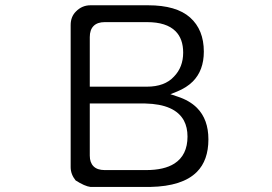

<svg xmlns="http://www.w3.org/2000/svg" viewBox="-20 -718 1040 735"><path d="M697.8 -195.3Q697.8 -124 647.5 -91.8Q608.4 -66.9 539.1 -66.9H380.9Q352.5 -66.9 338.1 -81.3Q323.7 -95.7 323.7 -122.1Q323.7 -123 323.7 -124V-321.8H536.1Q649.9 -319.3 684.1 -256.3Q697.8 -230.5 697.8 -195.3ZM777.8 -184.6Q777.8 -261.2 733.9 -305.2Q705.6 -333.5 658.7 -348.6L632.3 -357.4L658.2 -367.7Q694.8 -382.8 717.8 -405.8Q760.3 -448.2 760.3 -520.5Q760.3 -604 707.8 -650.9Q655.3 -697.8 546.9 -697.8H326.2Q293.9 -697.8 270.5 -673.8Q250.5 -653.8 250.5 -622.1V-78.1Q250.5 -50.8 269.5 -27.3Q304.7 -4.9 326.2 -2.4H555.7Q678.7 -4.9 733.4 -59.6Q777.8 -104 777.8 -184.6ZM646 -424.8Q646 -424.8 646 -424.8ZM542 -386.2H323.7V-576.2Q323.7 -604 338.4 -618.7Q353 -633.3 380.9 -633.3H543Q617.2 -633.3 651.9 -598.6Q681.2 -569.3 681.2 -516.6Q681.2 -460.9 646 -424.8Q610.8 -386.2 542 -386.2Z"/></svg>

Font: YuPearl-ExtraLight
Style: ExtraLight
Weight: 200
Designer: Max Yao
Foundry: Max-Everyday
Version: Version 1.011; ttfautohint (v1.8.3)